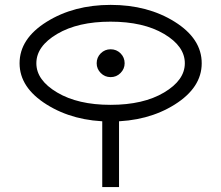

<svg xmlns="http://www.w3.org/2000/svg" viewBox="-20 -775 889 771"><path d="M424.3 -577.1Q447.8 -577.1 464.1 -560.8Q480.5 -544.4 480.5 -521Q480.5 -498.5 464.1 -481.9Q447.8 -465.3 424.3 -465.3Q400.9 -465.3 384.5 -481.9Q368.2 -498.5 368.2 -521Q368.2 -544.4 384.5 -560.8Q400.9 -577.1 424.3 -577.1ZM423.8 -688Q293 -688 209.5 -638.7Q126 -589.4 126 -521Q126 -453.1 209.5 -403.6Q293 -354 423.8 -354Q555.7 -354 638.9 -403.6Q722.2 -453.1 722.2 -521Q722.2 -589.4 638.9 -638.7Q555.7 -688 423.8 -688ZM390.6 -23.9V-330.6H458V-23.9ZM424.3 -755.4Q573.2 -755.4 681.6 -687.5Q790 -619.6 790 -521Q790 -423.3 681.6 -355.2Q573.2 -287.1 424.3 -287.1Q276.4 -287.1 167.5 -355.2Q58.6 -423.3 58.6 -521Q58.6 -619.6 167.5 -687.5Q276.4 -755.4 424.3 -755.4Z"/></svg>

Font: Stelpolvo Sans Regula
Style: Regular
Weight: 400
Designer: Itomi Saki
Foundry: Itomi Saki
Version: Version 1.003;December 30, 2023;FontCreator 15.0.0.2927 64-b